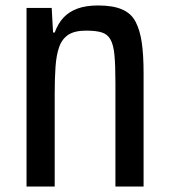

<svg xmlns="http://www.w3.org/2000/svg" viewBox="-20 -627 618 702"><path d="M77 55V-598H169L174 -508H180Q192 -541 212 -562.5Q232 -584 263 -595.5Q294 -607 339 -607Q393 -607 426.5 -592.5Q460 -578 476 -547Q492 -516 498.5 -470.5Q505 -425 505 -359V55H402V-324Q402 -388 398.5 -425.5Q395 -463 384 -482.5Q373 -502 352 -508.5Q331 -515 295 -515Q253 -515 230 -500Q207 -485 196.5 -455.5Q186 -426 183 -383Q180 -340 180 -286V55Z"/></svg>

Font: Farlight84_Sys_V01
Style: Regular
Weight: 400
Designer: Ryoko NISHIZUKA  (kana, bopomofo & ideographs); Paul D. Hunt (Latin, Greek & Cyrillic); Sandoll Communications , Soo-you
Foundry: Adobe
Version: Version 2.004;October 29, 2024;FontCreator 14.0.0.2814 64-bi